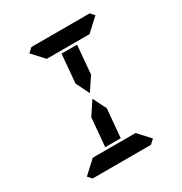

<svg xmlns="http://www.w3.org/2000/svg" viewBox="-223 -1164 1261 1329"><g transform="rotate(-30 408.0 -500.0)"><path d="M366 -731 377 -856H501L490 -731L481 -628L410 -521L357 -628ZM631 -31 597 0H426H302H131L103 -31L204 -124H229H313H437H521H546ZM185 -969 219 -1000H390H514H685L713 -969L612 -876H587H503H379H295H276H270ZM450 -269 439 -144H315L326 -269L335 -372L406 -479L459 -372Z"/></g></svg>

Font: DSEG14 Classic
Style: Bold Italic
Weight: 700
Italic angle: -5°
Designer: Keshikan(Twitter:@keshinomi_88pro)
Version: Version 0.46